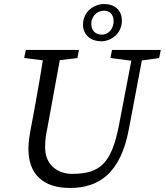

<svg xmlns="http://www.w3.org/2000/svg" viewBox="-20 -918 818 953"><path d="M121 -179C121 -54 193 15 328 15C474 15 579 -62 619 -274L694 -670H642L571 -299C534 -108 478 -55 338 -55C265 -55 204 -101 204 -185C204 -232 210 -256 215 -282L286 -670H201C185 -567 167 -463 148 -360L134 -286C127 -249 121 -212 121 -179ZM100 -630 221 -615H240L364 -630L372 -670H108L100 -630ZM528 -630 645 -615H664L770 -630L778 -670H536L528 -630ZM481 -713C533 -713 585 -752 585 -816C585 -868 548 -898 497 -898C447 -898 392 -861 392 -795C392 -744 433 -713 481 -713ZM485 -746C452 -746 433 -769 433 -799C433 -836 461 -865 496 -865C530 -865 544 -840 544 -813C544 -778 521 -746 485 -746Z"/></svg>

Font: Source Serif Variable
Style: Italic
Weight: 389
Italic angle: -12°
Designer: Frank Grießhammer
Foundry: Adobe Systems Incorporated
Version: Version 3.001;hotconv 1.0.111;makeotfexe 2.5.65597